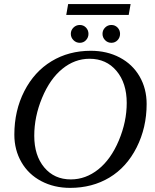

<svg xmlns="http://www.w3.org/2000/svg" viewBox="-20 -911 762 941"><path d="M601.1 -406.2Q601.1 -503.9 551 -563.5Q501 -623 418.9 -623Q346.2 -623 285.4 -573.5Q224.6 -523.9 186.3 -431.6Q147.9 -339.4 147.9 -245.6Q147.9 -148.9 197 -90.3Q246.1 -31.7 327.1 -31.7Q399.9 -31.7 461.7 -80.8Q523.4 -129.9 562.3 -222.2Q601.1 -314.5 601.1 -406.2ZM323.7 9.8Q245.1 9.8 182.4 -23.2Q119.6 -56.2 85 -116.2Q50.3 -176.3 50.3 -251Q50.3 -368.7 99.1 -464.1Q147.9 -559.6 232.4 -610.8Q316.9 -662.1 425.3 -662.1Q503.9 -662.1 566.7 -629.2Q629.4 -596.2 664.1 -536.4Q698.7 -476.6 698.7 -401.4Q698.7 -285.6 649.7 -188.5Q600.6 -91.3 516.4 -40.8Q432.1 9.8 323.7 9.8ZM304.7 -837.9 314 -891.1H620.1L610.8 -837.9ZM568.4 -745.1Q568.4 -727.1 556.2 -714.1Q543.9 -701.2 525.9 -701.2Q507.8 -701.2 495.1 -714.1Q482.4 -727.1 482.4 -745.1Q482.4 -763.2 495.1 -775.9Q507.8 -788.6 525.9 -788.6Q543.9 -788.6 556.2 -775.9Q568.4 -763.2 568.4 -745.1ZM413.6 -745.1Q413.6 -727.1 401.4 -714.1Q389.2 -701.2 371.1 -701.2Q353 -701.2 340.1 -714.1Q327.1 -727.1 327.1 -745.1Q327.1 -763.2 340.1 -775.9Q353 -788.6 371.1 -788.6Q389.2 -788.6 401.4 -775.9Q413.6 -763.2 413.6 -745.1Z"/></svg>

Font: Liberation Serif
Style: Italic
Weight: 400
Italic angle: -16.333°
Designer: Steve Matteson
Foundry: Ascender Corporation
Version: Version 2.1.5